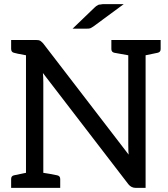

<svg xmlns="http://www.w3.org/2000/svg" viewBox="-20 -910 815 931"><path d="M604 -158Q602 -172 602 -208V-642L535 -654Q520 -657 520 -672V-716H759V-672Q759 -657 744 -654L686 -642V1H638Q617 1 603 -16L188 -556Q190 -539 190 -510V-72Q218 -68 257 -60Q272 -57 272 -42V1H34V-42Q34 -57 48 -60L106 -72V-642Q56 -651 48 -654Q34 -657 34 -673V-716H156Q168 -716 174 -713Q178 -711 189 -700L604 -160ZM432 -781Q426 -777 418 -773Q414 -771 400 -771H332L437 -872Q443 -878 446 -880L456 -886Q459 -888 466 -888L472 -889Q476 -890 479 -890H580Z"/></svg>

Font: Aleo
Style: Regular
Weight: 400
Designer: Alessio Laiso
Version: Version 1.1